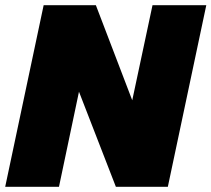

<svg xmlns="http://www.w3.org/2000/svg" viewBox="-30 -719 814 739"><path d="M138 -699H339L479 -333L557 -699H764L616 0H416L274 -366L197 0H-10Z"/></svg>

Font: Prompt ExtraBold
Style: Italic
Weight: 800
Italic angle: -12°
Designer: Katatrad Team
Foundry: CadsonDemak
Version: Version 1.001